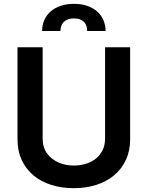

<svg xmlns="http://www.w3.org/2000/svg" viewBox="-20 -975 774 1006"><path d="M366.8 11Q303.6 11 249.6 -5.9Q195.7 -22.7 156.1 -55.4Q116.5 -88.1 94.1 -136Q71.7 -183.9 71.7 -246.4V-727.3H203.5V-249.6Q203.5 -202.4 226.6 -170.8Q239 -154.1 254.8 -142.2Q270.6 -130.3 288.7 -122.7Q306.8 -115.1 326.7 -111.3Q346.6 -107.6 366.8 -107.6Q398.8 -107.6 428.4 -116.3Q458.1 -125 480.6 -142.6Q503.2 -160.2 516.9 -186.8Q530.5 -213.4 530.5 -249.6V-727.3H661.9V-246.4Q661.9 -184.7 639.4 -136.7Q616.8 -88.8 577.2 -55.9Q537.6 -23.1 483.7 -6Q429.7 11 366.8 11ZM533.4 -812.5H436.8Q436.8 -826 433.1 -837.9Q429.3 -849.8 421 -858.8Q412.6 -867.9 399.3 -873.2Q386 -878.6 367.2 -878.6Q347.7 -878.6 334.3 -873Q321 -867.5 312.7 -858.5Q304.3 -849.4 300.6 -837.4Q296.9 -825.3 296.9 -812.5H200.6Q200.6 -843.8 212.2 -870Q223.7 -896.3 245.4 -915.1Q267 -933.9 297.9 -944.4Q328.8 -954.9 367.2 -954.9Q407 -954.9 437.7 -944.1Q468.4 -933.2 489.7 -914.2Q511 -895.2 522 -869.1Q533 -843 533.4 -812.5Z"/></svg>

Font: Linik Sans SemiBold
Style: Regular
Weight: 600
Designer: Fonts by Rasmus Andersson / Changes by Cristiano Sobral with parts from Marc Monis
Foundry: rsms
Version: Version 3.020; ttfautohint (v1.6)